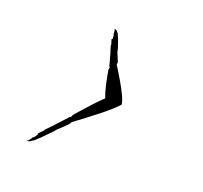

<svg xmlns="http://www.w3.org/2000/svg" viewBox="-99 -657 806 764"><g transform="rotate(20 303.5 -275.0)"><path d="M88 -8Q90 -10 90.5 -9.5Q91 -9 92 -10L103 -25V-27Q104 -29 105.5 -28.5Q107 -28 108 -29Q110 -31 113 -36Q116 -41 119 -45Q119 -46 118.5 -47Q118 -48 118 -49Q122 -54 129 -60.5Q136 -67 136 -67L140 -74Q140 -74 148.5 -82.5Q157 -91 168 -103L214 -153L219 -156L220 -157Q221 -159 222 -162Q223 -165 225 -167Q225 -167 240.5 -185Q256 -203 279 -228Q302 -253 322 -272Q314 -291 308 -317Q302 -343 298.5 -363Q295 -383 295 -383Q295 -387 297 -393V-394L293 -397Q294 -397 290.5 -409.5Q287 -422 283.5 -434.5Q280 -447 280 -447Q276 -459 273.5 -467.5Q271 -476 271 -476V-483Q271 -483 268.5 -490Q266 -497 265 -501Q266 -503 267 -503.5Q268 -504 269 -505Q268 -510 268 -515Q268 -520 268 -521Q267 -522 265.5 -522Q264 -522 264 -523Q264 -523 266 -525Q265 -529 265 -534Q265 -539 265 -540Q264 -542 263 -541.5Q262 -541 262 -542V-543Q262 -544 262.5 -544Q263 -544 263 -544Q272 -544 276 -536Q276 -535 277.5 -535Q279 -535 279 -534L289 -512L302 -474L303 -468Q302 -467 307 -455Q312 -443 317 -431.5Q322 -420 319 -418L318 -417L320 -412Q320 -412 330 -396Q340 -380 354 -356Q368 -332 379 -309Q390 -286 392 -271Q383 -260 364 -243Q345 -226 322 -208Q299 -190 278 -174Q257 -158 243.5 -148Q230 -138 230 -138L226 -133V-132Q227 -131 219.5 -123.5Q212 -116 202 -106.5Q192 -97 184.5 -90Q177 -83 178 -82L172 -76L135 -38L111 -16Q110 -15 109 -15.5Q108 -16 106 -14Q103 -10 93.5 -7Q84 -4 88 -8Z"/></g></svg>

Font: Cherish
Style: Regular
Weight: 400
Designer: Robert E. Leuschke
Foundry: Robert E. Leuschke
Version: Version 1.005